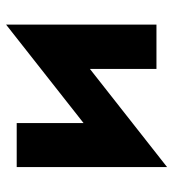

<svg xmlns="http://www.w3.org/2000/svg" viewBox="11 -546 570 632"><g transform="rotate(90 296.0 -230.0)"><path d="M207 -460H61V35L385 -220V0H530V-495L207 -241Z"/></g></svg>

Font: Jost
Style: Bold
Weight: 700
Version: Version 3.710